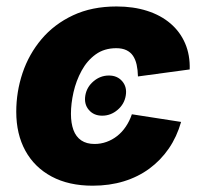

<svg xmlns="http://www.w3.org/2000/svg" viewBox="-20 -570 632 600"><path d="M299.3 -208.5Q272.9 -208.5 257.6 -226.6Q242.2 -244.6 246.6 -271.5Q251 -297.9 272.2 -315.9Q293.5 -334 320.3 -334Q346.7 -334 362.1 -315.9Q377.4 -297.9 373 -271.5Q368.7 -244.6 347.4 -226.6Q326.2 -208.5 299.3 -208.5ZM269.5 10.3Q194.8 10.3 141.4 -18.3Q87.9 -46.9 59.3 -98.9Q30.8 -150.9 30.8 -220.7Q30.8 -283.2 50.5 -342Q70.3 -400.9 109.9 -447.8Q149.4 -494.6 208.3 -522.2Q267.1 -549.8 344.2 -549.8Q397 -549.8 439.7 -536.1Q482.4 -522.5 512.7 -496.6Q543 -470.7 558.6 -434.3Q574.2 -397.9 572.8 -353L411.1 -331.1Q410.6 -351.6 407 -367.9Q403.3 -384.3 395.5 -395.8Q387.7 -407.2 374.8 -413.3Q361.8 -419.4 343.3 -419.4Q305.7 -419.4 278.8 -399.9Q252 -380.4 234.9 -348.9Q217.8 -317.4 209.7 -281.7Q201.7 -246.1 201.7 -214.4Q201.7 -185.1 209.5 -163.8Q217.3 -142.6 233.9 -131.3Q250.5 -120.1 275.4 -120.1Q294.9 -120.1 312.7 -126.5Q330.6 -132.8 345.9 -144.8Q361.3 -156.7 373 -174.1Q384.8 -191.4 392.1 -212.9L545.9 -189Q532.7 -142.6 507.6 -106Q482.4 -69.3 447 -43.2Q411.6 -17.1 366.9 -3.4Q322.3 10.3 269.5 10.3Z"/></svg>

Font: Inter 16pt ExtraBold
Style: Italic
Weight: 800
Italic angle: -9.3988°
Version: Version 4.001;git-66647c0bb